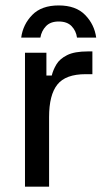

<svg xmlns="http://www.w3.org/2000/svg" viewBox="-20 -697 390 717"><path d="M163.3 0H73.3V-500H153.3V-415H173.3Q178.3 -435.8 190.8 -456.7Q203.3 -477.5 230.8 -491.2Q258.3 -505 308.3 -505H325V-420H300Q225 -420 194.2 -381.2Q163.3 -342.5 163.3 -260ZM130.8 -556.7H59.2Q65.8 -605.8 100.4 -641.2Q135 -676.7 199.2 -676.7Q263.3 -676.7 297.9 -641.2Q332.5 -605.8 339.2 -556.7H267.5Q264.2 -581.7 247.5 -599.2Q230.8 -616.7 199.2 -616.7Q168.3 -616.7 151.7 -599.2Q135 -581.7 130.8 -556.7Z"/></svg>

Font: Familjen Grotesk Variable
Style: Regular
Weight: 400
Designer: Anders Wikstroem, Jonas Baeckman, Matilda Gysing, Kristian Moeller
Foundry: Familjen STHLM AB
Version: Version 2.000